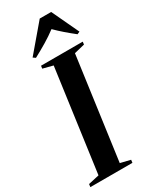

<svg xmlns="http://www.w3.org/2000/svg" viewBox="-265 -1039 883 1099"><g transform="rotate(-30 176.5 -490.0)"><path d="M-19 0 -16.5 -19 55 -35 147.5 -708 81.5 -725 84 -743H359.5L357.5 -725L288 -708L195.5 -35L261.5 -19L259 0ZM65.5 -807.5 212.5 -980.5H288L372 -802L355 -794.5Q324.5 -818.5 295.2 -843.8Q266 -869 240.5 -894.5Q205.5 -868 165.5 -844Q125.5 -820 81.5 -796.5Z"/></g></svg>

Font: Merriweather 144pt SemiBold
Style: Italic
Weight: 600
Italic angle: -7.8°
Version: Version 2.101